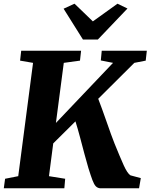

<svg xmlns="http://www.w3.org/2000/svg" viewBox="-26 -1017 812 1037"><path d="M-5.5 0 1.5 -51.5 72.5 -65.5 152.5 -677.5 82.5 -689.5 88.5 -743H412L406 -689.5L318.5 -677.5L276 -353L584.5 -677.5L518.5 -690.5L523.5 -743H767L761 -689.5L699.5 -677.5L504.5 -483.5Q513.5 -461 525.2 -428.2Q537 -395.5 549.5 -360Q562 -324.5 573.2 -293Q584.5 -261.5 592.5 -242Q622.5 -168 642.2 -124.2Q662 -80.5 678.5 -70L734.5 -55L725 0H515Q500.5 -1.5 491.2 -11.2Q482 -21 473.2 -44.2Q464.5 -67.5 451.5 -109Q441.5 -142 430 -185.8Q418.5 -229.5 406.2 -275.8Q394 -322 381.5 -361.5L261.5 -242.5L238.5 -65.5L326 -51.5L321.5 0ZM422 -803.5 317.5 -970 376.5 -997Q401.5 -973 426.2 -949.2Q451 -925.5 475.5 -901.5Q509 -925.5 542 -949.2Q575 -973 608.5 -997L662.5 -971L502.5 -803.5Z"/></svg>

Font: Merriweather Black
Style: Italic
Weight: 900
Italic angle: -7.8°
Designer: Eben Sorkin
Foundry: Eben Sorkin
Version: Version 2.200;gftools[0.9.31]